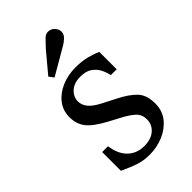

<svg xmlns="http://www.w3.org/2000/svg" viewBox="-228 -819 907 907"><g transform="rotate(-45 226.0 -365.5)"><path d="M209 10Q170 10 136.5 -1Q103 -12 59 -33V-158H98Q106 -99 138.5 -68Q171 -37 220 -37Q266 -37 292 -60Q318 -83 318 -117Q318 -150 297.5 -169Q277 -188 244 -206L180 -240Q115 -275 90.5 -306.5Q66 -338 66 -384Q66 -427 90.5 -459.5Q115 -492 157.5 -511Q200 -530 253 -530Q294 -530 326 -522Q358 -514 384 -502V-386H345Q341 -407 330 -429.5Q319 -452 297 -467.5Q275 -483 238 -483Q195 -483 171 -460.5Q147 -438 147 -408Q147 -384 164 -363Q181 -342 220 -322L286 -288Q342 -260 370.5 -229.5Q399 -199 399 -143Q399 -95 372 -61Q345 -27 301.5 -8.5Q258 10 209 10ZM149 -566 131 -590 213 -688Q224 -700 233.5 -710Q243 -720 253 -730Q267 -743 284.5 -741Q302 -739 314 -725Q327 -710 325.5 -693Q324 -676 309 -663Q298 -653 286.5 -646Q275 -639 261 -631Z"/></g></svg>

Font: Hedvig Letters Serif 12pt
Style: Regular
Weight: 400
Designer: Alexander Örn & Tor Weibull
Foundry: Kanon Foundry
Version: Version 1.000; ttfautohint (v1.8.4.7-5d5b)